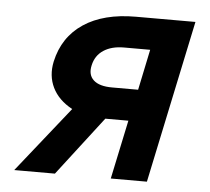

<svg xmlns="http://www.w3.org/2000/svg" viewBox="-44 -583 688 630"><g transform="rotate(5 300.0 -268.0)"><path d="M25 0 197 -216Q151 -241 132 -280Q113 -319 123 -366Q141 -448 207 -492Q273 -536 379 -536H575L462 0H343L384 -194H308L159 0ZM321 -298H407L435 -432H349Q308 -432 281.5 -414.5Q255 -397 248 -364Q241 -333 260 -315.5Q279 -298 321 -298Z"/></g></svg>

Font: Geist Mono
Style: Bold Italic
Weight: 700
Italic angle: -12°
Monospace: yes
Designer: Basement.studio, Andrés Briganti, Mateo Zaragoza
Foundry: Basement.studio, Vercel, Andrés Briganti, Guido Ferreyra, Mateo Zaragoza
Version: Version 1.500; ttfautohint (v1.8.4.7-5d5b)